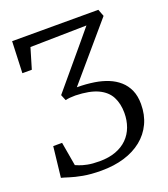

<svg xmlns="http://www.w3.org/2000/svg" viewBox="-137 -841 828 946"><g transform="rotate(-20 277.0 -368.0)"><path d="M233 7Q177.5 7 137.2 -0.5Q97 -8 71 -16.5Q45 -25 32 -28L50 -188H96.5L118 -63.5Q123 -61.5 137 -55.8Q151 -50 176.2 -44.8Q201.5 -39.5 240 -39.5Q288 -39.5 324.8 -53Q361.5 -66.5 386.2 -91.2Q411 -116 423.2 -149.5Q435.5 -183 435.5 -222Q435.5 -270.5 416.8 -306.5Q398 -342.5 354.8 -362.8Q311.5 -383 237.5 -385Q222 -385 208.8 -383.8Q195.5 -382.5 185 -380L172.5 -410.5L350.5 -622.5L407 -690.5L111.5 -685L79.5 -577.5H30L36.5 -743H488.5L502.5 -706L258.5 -420.5Q282.5 -420.5 305.5 -418.8Q328.5 -417 350.5 -413.5Q388 -407.5 420 -394.5Q452 -381.5 476 -360.2Q500 -339 513.8 -308.2Q527.5 -277.5 527.5 -235Q527.5 -178.5 506.2 -133.5Q485 -88.5 445.8 -57Q406.5 -25.5 352.5 -9.2Q298.5 7 233 7Z"/></g></svg>

Font: Merriweather 48pt Light
Style: Regular
Weight: 300
Version: Version 2.100